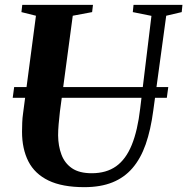

<svg xmlns="http://www.w3.org/2000/svg" viewBox="-20 -763 774 793"><path d="M666.5 -698 613 -306Q602.5 -226.5 581.8 -167.2Q561 -108 527.2 -68.8Q493.5 -29.5 444.5 -9.8Q395.5 10 328.5 10Q237 10 180.2 -17.5Q123.5 -45 97.2 -96.5Q71 -148 71 -219Q71 -237 71.8 -256.5Q72.5 -276 75.5 -296.5L128.5 -698L68.5 -713L72 -743H364L360.5 -713L280.5 -698L227.5 -302.5Q224.5 -275 222.2 -250Q220 -225 220 -203.5Q220.5 -160 233.8 -124.5Q247 -89 277.2 -68.2Q307.5 -47.5 359 -47.5Q419 -47.5 459.5 -76.2Q500 -105 524.2 -164.5Q548.5 -224 559 -315L605.5 -697.5L528.5 -713L531.5 -743H733.5L730.5 -713ZM675 -403.5 669 -359H32.5L38.5 -403.5Z"/></svg>

Font: Merriweather 96pt
Style: Bold Italic
Weight: 700
Italic angle: -7.8°
Version: Version 2.101